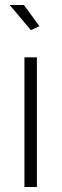

<svg xmlns="http://www.w3.org/2000/svg" viewBox="-20 -750 247 770"><path d="M78 0V-520H128V0ZM19 -730H76L138 -645L104 -629Z"/></svg>

Font: Raleway Thin Light
Style: Regular
Weight: 300
Version: Version 4.026